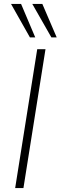

<svg xmlns="http://www.w3.org/2000/svg" viewBox="-20 -955 308 975"><path d="M57 0 169 -705H211L99 0ZM241 -765 144 -935H195L268 -765ZM132 -765 36 -935H87L159 -765Z"/></svg>

Font: Mulish ExtraLight ExtraLight
Style: Italic
Weight: 250
Italic angle: -9°
Version: Version 3.603